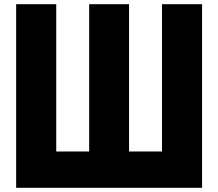

<svg xmlns="http://www.w3.org/2000/svg" viewBox="-20 -831 1040 915"><path d="M57 -811V64H943V-811H752V-109H595V-811H405V-109H248V-811Z"/></svg>

Font: LINE Seed JP_OTF ExtraBold
Style: Regular
Weight: 800
Designer: LY Corporation & Fontrix & Fontworks
Version: Version 1.013